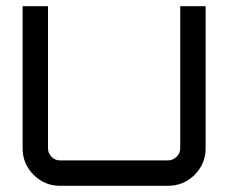

<svg xmlns="http://www.w3.org/2000/svg" viewBox="-20 -600 735 620"><path d="M562 -580H644V-121Q644 -71 608.5 -35.5Q573 0 522 0H174Q124 0 88.5 -35.5Q53 -71 53 -121V-580H135V-121Q135 -105 146.5 -93.5Q158 -82 174 -82H522Q538 -82 550 -93.5Q562 -105 562 -121Z"/></svg>

Font: Orbitron
Style: Regular
Weight: 400
Designer: Matt McInerney
Foundry: Matt McInerney
Version: 1.000